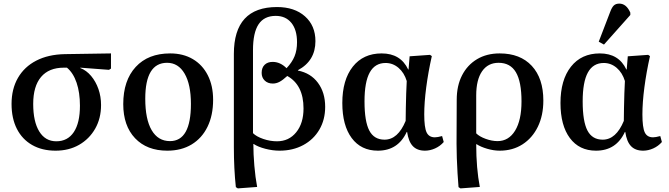

<svg xmlns="http://www.w3.org/2000/svg" viewBox="-20 -821 3707 1064"><path d="M288 14Q213 14 158 -17.5Q103 -49 73.5 -107Q44 -165 44 -245Q44 -328 79.5 -389.5Q115 -451 181 -485Q247 -519 338 -521L595 -525V-441L584 -434L425 -446V-444Q459 -431 485 -400Q511 -369 525.5 -327.5Q540 -286 540 -239Q540 -165 507.5 -108Q475 -51 418.5 -18.5Q362 14 288 14ZM292 -38Q355 -38 389 -89Q423 -140 423 -235Q423 -308 404.5 -362.5Q386 -417 351 -446H334Q251 -446 207.5 -394.5Q164 -343 164 -245Q164 -147 197.5 -92.5Q231 -38 292 -38Z M907 14Q794 14 728.5 -55Q663 -124 663 -244Q663 -375 732 -450Q801 -525 923 -525Q995 -525 1048.5 -493.5Q1102 -462 1131.5 -404Q1161 -346 1161 -268Q1161 -182 1130 -118.5Q1099 -55 1042 -20.5Q985 14 907 14ZM922 -39Q1038 -39 1038 -245Q1038 -353 1003 -413Q968 -473 906 -473Q785 -473 785 -274Q785 -160 820.5 -99.5Q856 -39 922 -39Z M1298 223 1287 216Q1276 114 1276 -5V-522Q1276 -782 1515 -782Q1612 -782 1670 -730.5Q1728 -679 1728 -593Q1728 -484 1631 -432V-430Q1702 -416 1742 -362Q1782 -308 1782 -229Q1782 -158 1750 -103Q1718 -48 1660.5 -17Q1603 14 1529 14Q1491 14 1450.5 3.5Q1410 -7 1386 -23H1384Q1384 33 1389.5 97.5Q1395 162 1405 215ZM1515 -38Q1581 -38 1621.5 -88Q1662 -138 1662 -220Q1662 -350 1572 -400Q1547 -377 1529 -367.5Q1511 -358 1492 -358Q1464 -358 1447 -374.5Q1430 -391 1430 -417Q1430 -446 1446.5 -462Q1463 -478 1491 -478Q1533 -478 1568 -443Q1599 -476 1612.5 -509.5Q1626 -543 1626 -587Q1626 -656 1594.5 -694.5Q1563 -733 1508 -733Q1444 -733 1413 -686.5Q1382 -640 1382 -543V-83Q1401 -64 1439 -51Q1477 -38 1515 -38Z M2074 14Q1981 14 1929 -56Q1877 -126 1877 -250Q1877 -378 1935 -451.5Q1993 -525 2095 -525Q2200 -525 2242 -436H2244L2250 -509L2363 -517L2373 -510Q2353 -421 2342 -337Q2331 -253 2331 -187Q2331 -115 2344 -87.5Q2357 -60 2390 -60Q2404 -60 2430 -67L2439 -34Q2419 -11 2391 1.5Q2363 14 2335 14Q2292 14 2268 -11Q2244 -36 2236 -90H2234Q2186 14 2074 14ZM2111 -47Q2185 -47 2228 -151Q2228 -184 2229 -224Q2230 -264 2231 -303Q2232 -342 2234 -372Q2220 -418 2188.5 -445Q2157 -472 2117 -472Q2058 -472 2029 -419.5Q2000 -367 2000 -259Q2000 -148 2026.5 -97.5Q2053 -47 2111 -47Z M2532 223 2521 216Q2518 181 2515.5 139Q2513 97 2511.5 54.5Q2510 12 2510 -24L2511 -268Q2511 -346 2540.5 -403.5Q2570 -461 2623.5 -493Q2677 -525 2749 -525Q2863 -525 2927 -456Q2991 -387 2991 -264Q2991 -181 2960.5 -118.5Q2930 -56 2875.5 -21Q2821 14 2749 14Q2716 14 2680 3.5Q2644 -7 2621 -22H2619Q2619 112 2639 215ZM2737 -39Q2799 -39 2834.5 -97Q2870 -155 2870 -259Q2870 -368 2839 -420.5Q2808 -473 2743 -473Q2684 -473 2651.5 -426Q2619 -379 2619 -292V-82Q2637 -64 2671.5 -51.5Q2706 -39 2737 -39Z M3283 14Q3190 14 3138 -56Q3086 -126 3086 -250Q3086 -378 3144 -451.5Q3202 -525 3304 -525Q3409 -525 3451 -436H3453L3459 -509L3572 -517L3582 -510Q3562 -421 3551 -337Q3540 -253 3540 -187Q3540 -115 3553 -87.5Q3566 -60 3599 -60Q3613 -60 3639 -67L3648 -34Q3628 -11 3600 1.5Q3572 14 3544 14Q3501 14 3477 -11Q3453 -36 3445 -90H3443Q3395 14 3283 14ZM3320 -47Q3394 -47 3437 -151Q3437 -184 3438 -224Q3439 -264 3440 -303Q3441 -342 3443 -372Q3429 -418 3397.5 -445Q3366 -472 3326 -472Q3267 -472 3238 -419.5Q3209 -367 3209 -259Q3209 -148 3235.5 -97.5Q3262 -47 3320 -47ZM3327 -574 3298 -590 3361 -754Q3371 -781 3382 -791Q3393 -801 3412 -801Q3451 -801 3473 -751V-738Z"/></svg>

Font: Literata 36pt Medium
Style: Regular
Weight: 500
Designer: Latin by Veronika Burian and Jose Scaglione. Greek by Irene Vlachou. Cyrillic by Vera Evstafieva.
Foundry: TypeTogether
Version: Version 3.002